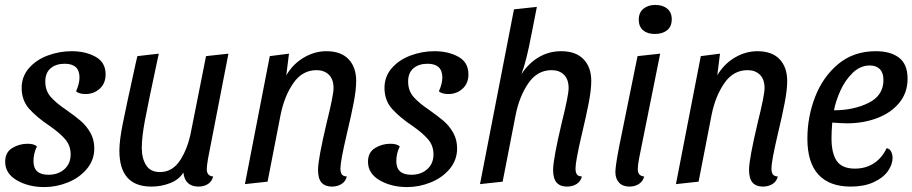

<svg xmlns="http://www.w3.org/2000/svg" viewBox="-20 -738 3707 780"><path d="M181 -227Q130 -261 99 -295.5Q68 -330 68 -381Q68 -427 97.5 -461Q127 -495 174 -512.5Q221 -530 271 -530Q327 -530 368 -507.5Q409 -485 409 -436Q409 -399 385 -377.5Q361 -356 328 -356Q301 -356 289 -367Q303 -399 303 -423Q303 -479 243 -479Q207 -479 185.5 -460.5Q164 -442 164 -407Q164 -370 185.5 -345Q207 -320 250 -291Q287 -265 309 -246Q331 -227 347 -199Q363 -171 363 -135Q363 -88 333 -52Q303 -16 256 3Q209 22 160 22Q96 22 48.5 -5.5Q1 -33 1 -81Q1 -119 29.5 -136.5Q58 -154 92 -154Q119 -154 130 -143Q116 -115 116 -83Q116 -28 177 -28Q216 -28 241.5 -50.5Q267 -73 267 -111Q267 -146 245.5 -171.5Q224 -197 181 -227Z M820 -51Q820 -23 846 -21Q841 -1 825 9.5Q809 20 786 20Q759 20 743.5 5.5Q728 -9 725 -37Q707 -8 671 6Q635 20 595 20Q465 20 465 -126Q465 -166 478 -232Q491 -298 530 -475L538 -510L625 -520Q581 -315 568.5 -247.5Q556 -180 556 -137Q556 -95 573.5 -67Q591 -39 630 -39Q681 -39 712.5 -88Q744 -137 757 -208L817 -510L908 -520L825 -93Q820 -63 820 -51Z M1306 -530Q1365 -530 1396 -497.5Q1427 -465 1427 -409Q1427 -374 1417 -321.5Q1407 -269 1389 -194Q1363 -83 1363 -54Q1363 -39 1368 -30.5Q1373 -22 1389 -21Q1384 -1 1367.5 9.5Q1351 20 1328 20Q1301 20 1286.5 4Q1272 -12 1272 -48Q1272 -91 1307 -239Q1335 -351 1335 -380Q1335 -416 1316 -434.5Q1297 -453 1266 -453Q1208 -453 1171.5 -400Q1135 -347 1120 -272L1067 0L975 10L1076 -510L1154 -520L1143 -432Q1170 -478 1214 -504Q1258 -530 1306 -530Z M1655 -227Q1604 -261 1573 -295.5Q1542 -330 1542 -381Q1542 -427 1571.5 -461Q1601 -495 1648 -512.5Q1695 -530 1745 -530Q1801 -530 1842 -507.5Q1883 -485 1883 -436Q1883 -399 1859 -377.5Q1835 -356 1802 -356Q1775 -356 1763 -367Q1777 -399 1777 -423Q1777 -479 1717 -479Q1681 -479 1659.5 -460.5Q1638 -442 1638 -407Q1638 -370 1659.5 -345Q1681 -320 1724 -291Q1761 -265 1783 -246Q1805 -227 1821 -199Q1837 -171 1837 -135Q1837 -88 1807 -52Q1777 -16 1730 3Q1683 22 1634 22Q1570 22 1522.5 -5.5Q1475 -33 1475 -81Q1475 -119 1503.5 -136.5Q1532 -154 1566 -154Q1593 -154 1604 -143Q1590 -115 1590 -83Q1590 -28 1651 -28Q1690 -28 1715.5 -50.5Q1741 -73 1741 -111Q1741 -146 1719.5 -171.5Q1698 -197 1655 -227Z M2098 -436Q2127 -481 2168.5 -505.5Q2210 -530 2260 -530Q2319 -530 2350.5 -497.5Q2382 -465 2382 -409Q2382 -374 2372 -321.5Q2362 -269 2344 -194Q2318 -83 2318 -54Q2318 -39 2323 -30.5Q2328 -22 2344 -21Q2339 -1 2322.5 9.5Q2306 20 2283 20Q2256 20 2241.5 4Q2227 -12 2227 -48Q2227 -91 2262 -239Q2290 -351 2290 -380Q2290 -416 2271 -434.5Q2252 -453 2221 -453Q2163 -453 2126.5 -400Q2090 -347 2075 -272L2022 0L1930 10L2068 -700L2161 -710L2139 -598Q2118 -487 2098 -436Z M2709 -660Q2709 -630 2690 -615Q2671 -600 2640 -600Q2610 -600 2592.5 -615Q2575 -630 2575 -658Q2575 -687 2594 -702.5Q2613 -718 2642 -718Q2672 -718 2690.5 -703Q2709 -688 2709 -660ZM2571 -51Q2571 -23 2597 -21Q2592 -1 2575.5 9.5Q2559 20 2537 20Q2510 20 2495 4Q2480 -12 2480 -39Q2480 -63 2495 -141L2570 -510L2662 -520L2576 -93Q2571 -66 2571 -51Z M3057 -530Q3116 -530 3147 -497.5Q3178 -465 3178 -409Q3178 -374 3168 -321.5Q3158 -269 3140 -194Q3114 -83 3114 -54Q3114 -39 3119 -30.5Q3124 -22 3140 -21Q3135 -1 3118.5 9.5Q3102 20 3079 20Q3052 20 3037.5 4Q3023 -12 3023 -48Q3023 -91 3058 -239Q3086 -351 3086 -380Q3086 -416 3067 -434.5Q3048 -453 3017 -453Q2959 -453 2922.5 -400Q2886 -347 2871 -272L2818 0L2726 10L2827 -510L2905 -520L2894 -432Q2921 -478 2965 -504Q3009 -530 3057 -530Z M3667 -418Q3667 -361 3633 -320Q3599 -279 3543 -258Q3487 -237 3421 -237Q3403 -237 3361 -240Q3358 -204 3358 -176Q3358 -115 3379.5 -84Q3401 -53 3453 -53Q3497 -53 3530 -74.5Q3563 -96 3582 -136Q3594 -134 3600 -122.5Q3606 -111 3606 -97Q3606 -69 3586.5 -42Q3567 -15 3528.5 2.5Q3490 20 3436 20Q3350 20 3305 -28.5Q3260 -77 3260 -175Q3260 -263 3291.5 -344.5Q3323 -426 3385.5 -478Q3448 -530 3538 -530Q3598 -530 3632.5 -503.5Q3667 -477 3667 -418ZM3368 -290Q3448 -290 3508.5 -320Q3569 -350 3569 -413Q3569 -442 3554.5 -457Q3540 -472 3514 -472Q3475 -472 3444 -442Q3413 -412 3394 -369.5Q3375 -327 3368 -290Z"/></svg>

Font: Sansita Light Italic
Style: Regular
Weight: 300
Italic angle: -11°
Designer: Pablo Cosgaya
Foundry: Omnibus-Type
Version: Version 1.006